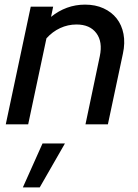

<svg xmlns="http://www.w3.org/2000/svg" viewBox="-20 -538 597 831"><path d="M5 0 113 -509H210L201 -465Q233 -491 270 -504.5Q307 -518 348 -518Q393 -518 428 -502Q463 -486 485 -458Q507 -430 514.5 -391Q522 -352 512 -306L447 0H350L412 -295Q425 -357 397 -394.5Q369 -432 311 -432Q274 -432 240.5 -416.5Q207 -401 181 -372L102 0ZM164 83H261L152 273H79Z"/></svg>

Font: Red Hat Display Medium
Style: Italic
Weight: 500
Italic angle: -12°
Designer: Pentagram / MCKL
Foundry: Pentagram / MCKL
Version: Version 1.003; Red Hat Display Medium Italic